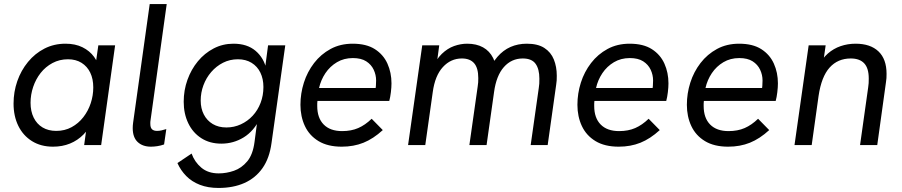

<svg xmlns="http://www.w3.org/2000/svg" viewBox="-20 -717 4457 949"><path d="M242 8Q182 8 138 -19.5Q94 -47 70.5 -95Q47 -143 47 -205Q47 -263 65.5 -316Q84 -369 118.5 -411Q153 -453 200 -477Q247 -501 304 -501Q352 -501 387.5 -483.5Q423 -466 445 -436Q467 -406 472 -367L445 -346L466 -493H549L480 0H396L416 -147L441 -125Q422 -82 393 -52.5Q364 -23 326 -7.5Q288 8 242 8ZM258 -70Q300 -70 334 -88.5Q368 -107 392 -138Q416 -169 428.5 -207Q441 -245 441 -285Q441 -327 426 -358Q411 -389 383 -406.5Q355 -424 316 -424Q274 -424 239.5 -405.5Q205 -387 181 -356.5Q157 -326 144 -287.5Q131 -249 131 -209Q131 -167 146.5 -135.5Q162 -104 190.5 -87Q219 -70 258 -70Z M726 8Q685 8 660.5 -15Q636 -38 636 -84Q636 -90 636.5 -97Q637 -104 638 -111L720 -697H804L724 -122Q723 -118 723 -114Q723 -110 723 -105Q723 -86 731.5 -78Q740 -70 756 -70Q767 -70 778 -72.5Q789 -75 802 -79L791 -3Q774 3 757 5.5Q740 8 726 8Z M1060 212Q1008 212 968 196.5Q928 181 900.5 153Q873 125 857 89L927 42Q942 84 975.5 112Q1009 140 1061 140Q1099 140 1136.5 127Q1174 114 1202 80.5Q1230 47 1238 -15L1255 -144L1266 -133Q1235 -69 1184.5 -38Q1134 -7 1074 -7Q1017 -7 975 -34Q933 -61 910.5 -108Q888 -155 888 -214Q888 -271 906.5 -322.5Q925 -374 958 -414Q991 -454 1036 -477.5Q1081 -501 1134 -501Q1202 -501 1243.5 -465.5Q1285 -430 1297 -373L1288 -364L1305 -493H1390L1322 -10Q1312 65 1277.5 114Q1243 163 1188 187.5Q1133 212 1060 212ZM1099 -87Q1137 -87 1170.5 -102.5Q1204 -118 1229 -145Q1254 -172 1268 -208.5Q1282 -245 1282 -287Q1282 -327 1267 -358Q1252 -389 1223.5 -406.5Q1195 -424 1156 -424Q1116 -424 1082.5 -407Q1049 -390 1024 -361Q999 -332 985.5 -295.5Q972 -259 972 -220Q972 -181 987.5 -151Q1003 -121 1031.5 -104Q1060 -87 1099 -87Z M1669 8Q1600 8 1554.5 -19.5Q1509 -47 1487 -94Q1465 -141 1465 -199Q1465 -255 1482 -308.5Q1499 -362 1532.5 -405.5Q1566 -449 1614 -475Q1662 -501 1723 -501Q1791 -501 1833 -474Q1875 -447 1895 -402.5Q1915 -358 1915 -305Q1915 -286 1912 -261Q1909 -236 1904 -218H1549Q1548 -211 1548 -205Q1548 -199 1548 -193Q1548 -134 1580 -101.5Q1612 -69 1671 -69Q1716 -69 1750.5 -84Q1785 -99 1817 -130L1872 -74Q1825 -31 1776.5 -11.5Q1728 8 1669 8ZM1835 -266Q1837 -283 1838 -293Q1839 -303 1839 -319Q1839 -347 1827 -372.5Q1815 -398 1790 -414Q1765 -430 1724 -430Q1680 -430 1645.5 -409.5Q1611 -389 1588.5 -355.5Q1566 -322 1557 -282H1861Z M1997 0 2067 -493H2151L2134 -366L2116 -376Q2135 -423 2163.5 -450.5Q2192 -478 2224.5 -489.5Q2257 -501 2289 -501Q2335 -501 2367.5 -483Q2400 -465 2417.5 -430Q2435 -395 2436 -343L2388 -352Q2410 -403 2438.5 -436Q2467 -469 2503.5 -485Q2540 -501 2584 -501Q2638 -501 2670.5 -480Q2703 -459 2717.5 -423Q2732 -387 2732 -343Q2732 -330 2731.5 -319.5Q2731 -309 2729 -298L2687 0H2603L2643 -282Q2645 -293 2645.5 -303.5Q2646 -314 2646 -328Q2646 -376 2627 -402Q2608 -428 2564 -428Q2508 -428 2470.5 -385.5Q2433 -343 2422 -262L2385 0H2300L2341 -289Q2343 -300 2343.5 -310Q2344 -320 2344 -331Q2344 -381 2323.5 -404.5Q2303 -428 2263 -428Q2208 -428 2169 -385.5Q2130 -343 2119 -262L2082 0Z M3038 8Q2969 8 2923.5 -19.5Q2878 -47 2856 -94Q2834 -141 2834 -199Q2834 -255 2851 -308.5Q2868 -362 2901.5 -405.5Q2935 -449 2983 -475Q3031 -501 3092 -501Q3160 -501 3202 -474Q3244 -447 3264 -402.5Q3284 -358 3284 -305Q3284 -286 3281 -261Q3278 -236 3273 -218H2918Q2917 -211 2917 -205Q2917 -199 2917 -193Q2917 -134 2949 -101.5Q2981 -69 3040 -69Q3085 -69 3119.5 -84Q3154 -99 3186 -130L3241 -74Q3194 -31 3145.5 -11.5Q3097 8 3038 8ZM3204 -266Q3206 -283 3207 -293Q3208 -303 3208 -319Q3208 -347 3196 -372.5Q3184 -398 3159 -414Q3134 -430 3093 -430Q3049 -430 3014.5 -409.5Q2980 -389 2957.5 -355.5Q2935 -322 2926 -282H3230Z M3579 8Q3510 8 3464.5 -19.5Q3419 -47 3397 -94Q3375 -141 3375 -199Q3375 -255 3392 -308.5Q3409 -362 3442.5 -405.5Q3476 -449 3524 -475Q3572 -501 3633 -501Q3701 -501 3743 -474Q3785 -447 3805 -402.5Q3825 -358 3825 -305Q3825 -286 3822 -261Q3819 -236 3814 -218H3459Q3458 -211 3458 -205Q3458 -199 3458 -193Q3458 -134 3490 -101.5Q3522 -69 3581 -69Q3626 -69 3660.5 -84Q3695 -99 3727 -130L3782 -74Q3735 -31 3686.5 -11.5Q3638 8 3579 8ZM3745 -266Q3747 -283 3748 -293Q3749 -303 3749 -319Q3749 -347 3737 -372.5Q3725 -398 3700 -414Q3675 -430 3634 -430Q3590 -430 3555.5 -409.5Q3521 -389 3498.5 -355.5Q3476 -322 3467 -282H3771Z M3907 0 3977 -493H4061L4046 -388L4025 -390Q4044 -428 4072 -452.5Q4100 -477 4135 -489Q4170 -501 4209 -501Q4282 -501 4322 -463Q4362 -425 4362 -352Q4362 -341 4361.5 -331Q4361 -321 4359 -310L4316 0H4231L4271 -284Q4273 -296 4273.5 -306Q4274 -316 4274 -329Q4274 -380 4251.5 -404Q4229 -428 4185 -428Q4121 -428 4080.5 -383Q4040 -338 4026 -243L3992 0Z"/></svg>

Font: Hanken Grotesk
Style: Italic
Weight: 400
Italic angle: -8°
Designer: Alfredo Marco Pradil
Foundry: Hanken Design Co.
Version: Version 3.013